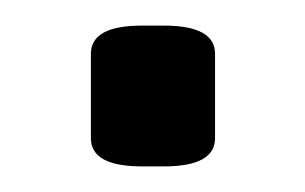

<svg xmlns="http://www.w3.org/2000/svg" viewBox="-20 -128 238 150"><path d="M108 -108Q148 -108 148 -86V-20Q148 2 108 2H91Q51 2 51 -20V-86Q51 -108 91 -108Z"/></svg>

Font: Asap VF Beta
Style: Regular
Weight: 400
Designer: Pablo Cosgaya
Foundry: Pablo Cosgaya
Version: Version 1.007